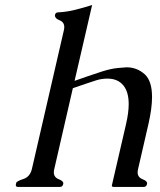

<svg xmlns="http://www.w3.org/2000/svg" viewBox="-20 -734 629 754"><path d="M193.4 -71.3Q191.4 -63.5 191.4 -57.1Q191.4 -37.6 211.2 -30Q231 -22.5 228.3 -11.2Q225.6 0 215.8 0H50.3Q42 0 42 -7.3Q42 -9.3 43.7 -15.9Q45.4 -22.5 71.8 -31Q98.1 -39.6 105.5 -71.3L230.5 -613.8Q232.4 -621.6 232.4 -627.4Q232.4 -647 214.1 -654.3Q195.8 -661.6 195.8 -672.4Q195.8 -673.8 195.8 -675.3Q198.2 -685.5 208.5 -685.5Q241.2 -687 274.7 -695.3Q308.1 -703.6 341.8 -714.4L272.9 -416.5Q302.2 -426.8 324.5 -434.6Q346.7 -442.4 381.1 -453.4Q415.5 -464.4 443.1 -467Q470.7 -469.7 477.1 -469.7Q518.1 -469.7 548.8 -441.9Q577.1 -415.5 577.1 -353Q577.1 -309.1 563 -247.1L522.5 -71.3Q520.5 -63.5 520.5 -57.1Q520.5 -37.6 540.3 -30Q560.1 -22.5 557.4 -11.2Q554.7 0 544.9 0H426.3Q418 0 419.4 -6.3L475.1 -247.1Q485.4 -292 485.4 -325.2Q485.4 -372.1 465.3 -397.5Q443.4 -425.3 402.3 -425.3Q378.9 -425.3 358.2 -418.7Q337.4 -412.1 319.6 -406Q301.8 -399.9 289.1 -395.5Q276.4 -391.1 266.1 -387.7Z"/></svg>

Font: Caudex
Style: Italic
Weight: 400
Italic angle: -13°
Version: Version 1.04